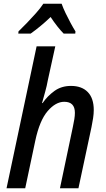

<svg xmlns="http://www.w3.org/2000/svg" viewBox="-20 -1008 567 1028"><path d="M15 0 176 -760H276L236 -578Q231 -549 222 -517Q213 -485 205 -456H208Q234 -494 271.5 -521Q309 -548 360 -548Q418 -548 450 -515Q482 -482 482 -419Q482 -399 478.5 -375.5Q475 -352 470 -328L400 0H301L370 -328Q375 -351 378 -370Q381 -389 381 -404Q381 -463 324 -463Q278 -463 235 -413Q192 -363 169 -255L115 0ZM79 -840Q99 -859 124 -885Q149 -911 173 -938Q197 -965 212 -988H310Q318 -965 331 -938Q344 -911 358 -885Q372 -859 384 -840L383 -828H321Q305 -844 286.5 -867.5Q268 -891 251 -917Q223 -890 195.5 -867.5Q168 -845 144 -828H78Z"/></svg>

Font: Noto Sans SemiCondensed Medium
Style: Italic
Weight: 500
Width: 4
Italic angle: -12°
Designer: Monotype Design Team
Foundry: Monotype Imaging Inc.
Version: Version 2.013; ttfautohint (v1.8.4.7-5d5b)